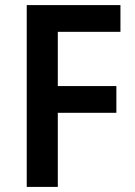

<svg xmlns="http://www.w3.org/2000/svg" viewBox="-20 -734 532 754"><path d="M207 0H85V-714H453V-609H207V-396H437V-291H207Z"/></svg>

Font: Noto Sans Sinhala UI SemiCondensed SemiBold
Style: Regular
Weight: 600
Width: 4
Designer: Jelle Bosma - Monotype Design Team
Foundry: Monotype Imaging Inc.
Version: Version 2.006; ttfautohint (v1.8.4.7-5d5b)